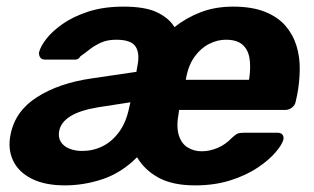

<svg xmlns="http://www.w3.org/2000/svg" viewBox="-20 -550 949 580"><path d="M176 10Q115 10 75 -10.5Q35 -31 19 -66Q3 -101 12 -144Q26 -215 92.5 -257Q159 -299 256 -313L392 -333L395 -350Q403 -389 389.5 -409.5Q376 -430 331 -430Q304 -430 284.5 -421Q265 -412 250.5 -400.5Q236 -389 223 -380Q220 -375 216.5 -372.5Q213 -370 208 -370H116Q106 -370 101.5 -376.5Q97 -383 98 -392Q102 -409 119.5 -432Q137 -455 169 -477.5Q201 -500 247 -515Q293 -530 353 -530Q419 -530 455 -512.5Q491 -495 507 -468Q542 -496 586 -513Q630 -530 684 -530Q741 -530 780 -514.5Q819 -499 842 -472.5Q865 -446 875.5 -412Q886 -378 885.5 -340Q885 -302 878 -265L873 -242Q871 -232 862 -225Q853 -218 843 -218H521L520 -210Q512 -168 520 -142Q528 -116 547 -104.5Q566 -93 589 -93Q613 -93 637 -103Q661 -113 681 -134Q692 -144 698 -146.5Q704 -149 716 -149H819Q828 -149 833 -143.5Q838 -138 836 -128Q832 -113 812.5 -90Q793 -67 759 -44Q725 -21 677 -5.5Q629 10 569 10Q502 10 459.5 -13Q417 -36 394 -75Q347 -28 290.5 -9Q234 10 176 10ZM228 -94Q261 -94 289.5 -108Q318 -122 339.5 -151Q361 -180 370 -224L374 -241L277 -226Q222 -217 193 -199Q164 -181 159 -155Q155 -136 163.5 -122Q172 -108 189.5 -101Q207 -94 228 -94ZM541 -309H732L733 -313Q738 -349 733.5 -375Q729 -401 712 -415.5Q695 -430 662 -430Q637 -430 612 -417.5Q587 -405 568 -379Q549 -353 542 -313Z"/></svg>

Font: Rubik SemiBold
Style: Italic
Weight: 600
Italic angle: -12°
Designer: Hubert and Fischer
Foundry: Hubert and Fischer
Version: Version 2.300;gftools[0.9.30]